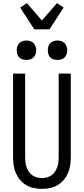

<svg xmlns="http://www.w3.org/2000/svg" viewBox="-20 -1209 540 1237"><path d="M250 8Q224 8 198 2.5Q172 -3 149.5 -16Q127 -29 110 -49Q93 -69 82.5 -93Q72 -117 68 -143Q64 -169 64 -195V-735H142V-195Q142 -179 144 -162.5Q146 -146 151.5 -131Q157 -116 166 -102.5Q175 -89 188.5 -79.5Q202 -70 218 -66Q234 -62 250 -62Q266 -62 282 -66Q298 -70 311.5 -79.5Q325 -89 334 -102.5Q343 -116 348.5 -131Q354 -146 356 -162.5Q358 -179 358 -195V-735H436V-195Q436 -169 432 -143Q428 -117 417.5 -93Q407 -69 390 -49Q373 -29 350.5 -16Q328 -3 302 2.5Q276 8 250 8ZM350 -823Q337 -823 325 -826.5Q313 -830 304 -839Q295 -848 291.5 -860Q288 -872 288 -885Q288 -898 291.5 -910Q295 -922 304 -931Q313 -940 325 -944Q337 -948 350 -948Q363 -948 375 -944Q387 -940 396 -931Q405 -922 409 -910Q413 -898 413 -885Q413 -872 409 -860Q405 -848 396 -839Q387 -830 375 -826.5Q363 -823 350 -823ZM150 -823Q137 -823 125 -826.5Q113 -830 104 -839Q95 -848 91.5 -860Q88 -872 88 -885Q88 -898 91.5 -910Q95 -922 104 -931Q113 -940 125 -944Q137 -948 150 -948Q163 -948 175 -944Q187 -940 196 -931Q205 -922 209 -910Q213 -898 213 -885Q213 -872 209 -860Q205 -848 196 -839Q187 -830 175 -826.5Q163 -823 150 -823ZM201 -1020 110 -1160 153 -1189 250 -1077 347 -1189 390 -1160 299 -1020Z"/></svg>

Font: Iosevka SS18
Style: Regular
Weight: 400
Monospace: yes
Designer: Belleve Invis
Foundry: Belleve Invis
Version: Version 25.1.1; ttfautohint (v1.8.4)